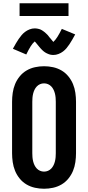

<svg xmlns="http://www.w3.org/2000/svg" viewBox="-20 -1149 540 1177"><path d="M250 8Q222 8 194.5 2Q167 -4 143 -18Q119 -32 101 -54Q83 -76 72.5 -101.5Q62 -127 58 -155Q54 -183 54 -210V-525Q54 -552 58 -580Q62 -608 72.5 -633.5Q83 -659 101 -681Q119 -703 143 -717Q167 -731 194.5 -737Q222 -743 250 -743Q278 -743 305.5 -737Q333 -731 357 -717Q381 -703 399 -681Q417 -659 427.5 -633.5Q438 -608 442 -580Q446 -552 446 -525V-210Q446 -183 442 -155Q438 -127 427.5 -101.5Q417 -76 399 -54Q381 -32 357 -18Q333 -4 305.5 2Q278 8 250 8ZM250 -97Q263 -97 274.5 -102Q286 -107 294.5 -116Q303 -125 308.5 -136.5Q314 -148 317 -160.5Q320 -173 321 -185.5Q322 -198 322 -210V-525Q322 -537 321 -549.5Q320 -562 317 -574.5Q314 -587 308.5 -598.5Q303 -610 294.5 -619Q286 -628 274.5 -633Q263 -638 250 -638Q237 -638 225.5 -633Q214 -628 205.5 -619Q197 -610 191.5 -598.5Q186 -587 183 -574.5Q180 -562 179 -549.5Q178 -537 178 -525V-210Q178 -198 179 -185.5Q180 -173 183 -160.5Q186 -148 191.5 -136.5Q197 -125 205.5 -116Q214 -107 225.5 -102Q237 -97 250 -97ZM307 -812Q303 -812 298 -812.5Q293 -813 288.5 -814Q284 -815 280 -816.5Q276 -818 271.5 -820Q267 -822 263 -824Q259 -826 255.5 -828.5Q252 -831 248 -834Q244 -837 240.5 -840.5Q237 -844 233.5 -847.5Q230 -851 227 -854.5Q224 -858 221.5 -861Q219 -864 216.5 -867Q214 -870 210 -875Q206 -880 203 -883.5Q200 -887 198 -889.5Q196 -892 193 -895Q180 -884 168 -865Q156 -846 141 -815L59 -850Q69 -868 77.5 -883Q86 -898 94.5 -910Q103 -922 112 -933Q121 -944 133.5 -953.5Q146 -963 161.5 -969Q177 -975 193 -975Q197 -975 202 -974.5Q207 -974 211.5 -973Q216 -972 220 -971Q224 -970 228.5 -968Q233 -966 237 -963.5Q241 -961 244.5 -958.5Q248 -956 252 -953Q256 -950 259.5 -946.5Q263 -943 266.5 -940Q270 -937 273 -933.5Q276 -930 278.5 -926.5Q281 -923 283.5 -920Q286 -917 290 -912.5Q294 -908 297 -904Q300 -900 302 -898Q304 -896 307 -892Q320 -904 332 -923Q344 -942 359 -972L441 -938Q431 -920 422.5 -905Q414 -890 405.5 -877.5Q397 -865 388 -854Q379 -843 366.5 -833.5Q354 -824 338.5 -818Q323 -812 307 -812ZM100 -1051V-1129H400V-1051Z"/></svg>

Font: Iosevka Curly Slab Extrabold
Style: Regular
Weight: 800
Monospace: yes
Designer: Belleve Invis
Foundry: Belleve Invis
Version: Version 22.1.2; ttfautohint (v1.8.4)